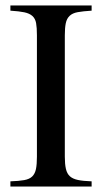

<svg xmlns="http://www.w3.org/2000/svg" viewBox="-20 -682 373 702"><path d="M115 -553Q115 -581 112 -597.5Q109 -614 98.5 -623.5Q88 -633 69 -637Q50 -641 18 -643V-662H315V-643Q283 -641 264 -637.5Q245 -634 234.5 -624Q224 -614 220.5 -597Q217 -580 217 -553V-109Q217 -82 221 -64.5Q225 -47 235.5 -37.5Q246 -28 265 -24Q284 -20 315 -19V0H18V-19Q49 -20 68.5 -23.5Q88 -27 98 -37Q108 -47 111.5 -64Q115 -81 115 -109Z"/></svg>

Font: Klingon pIqaD HaSta
Style: Regular
Weight: 400
Width: 0
Designer: Mike Neff (qa'vaj)
Foundry: Mike Neff and Michael Everson
Version: Version 2.003